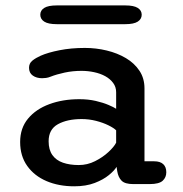

<svg xmlns="http://www.w3.org/2000/svg" viewBox="-20 -660 659 691"><path d="M459.5 2.5Q429.5 2.5 417.5 -9.8Q405.5 -22 402 -43.5L399.5 -59.5Q392 -46.5 372 -30Q352 -13.5 320.8 -1.5Q289.5 10.5 247 10.5Q191.5 10.5 147.5 -8.2Q103.5 -27 78 -62.8Q52.5 -98.5 52.5 -149Q52.5 -199 81 -233.2Q109.5 -267.5 157.8 -285.2Q206 -303 265.5 -303Q297.5 -303 324.5 -296.8Q351.5 -290.5 370.8 -282.2Q390 -274 398 -268.5V-328Q398 -347 387.2 -361.5Q376.5 -376 358.8 -385.8Q341 -395.5 318.8 -400.2Q296.5 -405 273.5 -405Q242 -405 212.8 -398.8Q183.5 -392.5 162 -384Q153.5 -380.5 145.5 -379.5Q137.5 -378.5 131.5 -378.5Q111.5 -378.5 98 -388Q84.5 -397.5 84.5 -416Q84.5 -432.5 97 -442.2Q109.5 -452 126.5 -459.5Q152.5 -471 194 -479.2Q235.5 -487.5 285.5 -487.5Q326 -487.5 364.2 -478.2Q402.5 -469 433.2 -450.8Q464 -432.5 482 -405.2Q500 -378 500 -342V-79.5H535Q556.5 -79.5 567.5 -69.2Q578.5 -59 578.5 -40Q578.5 -21.5 565.5 -9.5Q552.5 2.5 518.5 2.5ZM398 -191Q389.5 -199.5 370.2 -209Q351 -218.5 325.8 -225Q300.5 -231.5 274 -231.5Q222 -231.5 188.5 -213Q155 -194.5 155 -151.5Q155 -121 168.5 -102Q182 -83 206.5 -74.5Q231 -66 263.5 -66Q294.5 -66 322.2 -80Q350 -94 370.2 -112.8Q390.5 -131.5 398 -146.5ZM125 -607Q125 -622.5 139.2 -631.5Q153.5 -640.5 184.5 -640.5H431Q461.5 -640.5 475.8 -631.5Q490 -622.5 490 -607Q490 -591.5 475.8 -582.2Q461.5 -573 431 -573H184.5Q153.5 -573 139.2 -582.2Q125 -591.5 125 -607Z"/></svg>

Font: Sono Monospace Medium
Style: Regular
Weight: 500
Designer: Tyler Finck
Foundry: Tyler Finck
Version: Version 2.112